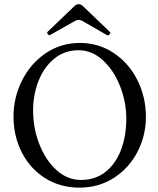

<svg xmlns="http://www.w3.org/2000/svg" viewBox="-20 -881 753 915"><path d="M44.4 -325.7Q44.4 -416 84.7 -496.8Q125 -577.6 197.3 -627Q269.5 -676.3 361.3 -676.3Q449.7 -676.3 521.5 -628.7Q593.3 -581.1 634.3 -500.2Q675.3 -419.4 675.3 -323.7Q675.3 -234.9 635.3 -157.5Q595.2 -80.1 522.9 -33.4Q450.7 13.2 358.9 13.2Q266.6 13.2 194.8 -32.2Q123 -77.6 83.7 -155Q44.4 -232.4 44.4 -325.7ZM582 -315.9Q582 -394.5 552.2 -470.2Q522.5 -545.9 470.5 -593.8Q418.5 -641.6 355 -641.6Q287.1 -641.6 237.8 -600.8Q188.5 -560.1 163.1 -494.1Q137.7 -428.2 137.7 -354.5Q137.7 -271 167.2 -194.6Q196.8 -118.2 248.8 -70.8Q300.8 -23.4 365.7 -23.4Q436 -23.4 484.9 -63.5Q533.7 -103.5 557.9 -169.9Q582 -236.3 582 -315.9ZM218.3 -713.9Q216.3 -712.9 215.3 -712.9Q212.4 -712.9 208.5 -717.8Q205.1 -721.2 205.1 -725.1Q205.1 -727.5 206.5 -729L333.5 -850.6Q344.2 -861.3 355 -861.3Q365.7 -861.3 376.5 -850.6L503.4 -729Q505.9 -726.6 505.9 -724.1Q505.9 -721.2 501.5 -716.8Q497.1 -712.4 493.7 -712.4Q491.2 -712.4 489.3 -713.9L371.6 -781.7Q363.8 -786.1 355 -786.1Q346.7 -786.1 338.4 -781.7Z"/></svg>

Font: JuniusX
Style: Regular
Weight: 400
Designer: Peter S. Baker
Foundry: Briery Creek Software
Version: Version 1.004